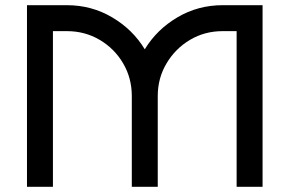

<svg xmlns="http://www.w3.org/2000/svg" viewBox="-20 -720 1116 740"><path d="M588 0H488V-350Q488 -419 454.5 -476Q421 -533 364 -566.5Q307 -600 238 -600H184V0H84V-700H238Q333 -700 412.5 -653Q492 -606 538 -530Q584 -606 663.5 -653Q743 -700 838 -700H992V0H892V-600H838Q769 -600 712.5 -566.5Q656 -533 622 -476Q588 -419 588 -350Z"/></svg>

Font: Bruno Ace
Style: Regular
Weight: 400
Version: Version 1.100; ttfautohint (v1.8.4.7-5d5b);gftools[0.9.27]